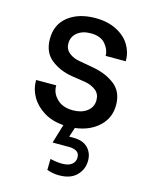

<svg xmlns="http://www.w3.org/2000/svg" viewBox="-118 -616 732 940"><g transform="rotate(15 247.5 -146.0)"><path d="M289 5 273 53H295Q343 53 368 78.5Q393 104 393 143Q393 187 362.5 218Q332 249 274 249Q241 249 212 238L213 182Q245 190 274 190Q306 190 322.5 176.5Q339 163 339 142Q339 119 323 110.5Q307 102 288 102H203V99L231 6Q173 2 131 -24Q89 -50 67 -88Q45 -126 45 -168V-173H147V-169Q147 -133 176 -104.5Q205 -76 257 -76Q300 -76 328 -97Q356 -118 356 -154Q356 -185 334 -202.5Q312 -220 278 -226L212 -236Q148 -246 103 -281.5Q58 -317 58 -385Q58 -459 111 -500Q164 -541 248 -541Q309 -541 354 -518.5Q399 -496 422 -459Q445 -422 445 -379V-375H343V-377Q343 -407 319 -435Q295 -463 245 -463Q203 -463 177 -442Q151 -421 151 -387Q151 -358 173 -340Q195 -322 228 -317L300 -304Q366 -292 410.5 -257Q455 -222 455 -155Q455 -90 409 -47Q363 -4 289 5Z"/></g></svg>

Font: Be Vietnam Medium
Style: Regular
Weight: 500
Designer: Gabriel Lam
Foundry: TypeRant
Version: Version 4.000